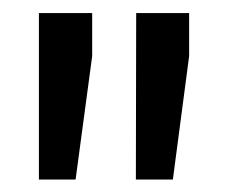

<svg xmlns="http://www.w3.org/2000/svg" viewBox="-20 -782 360 301"><path d="M98.5 -500.5H41V-761.5H124.5V-694ZM251 -500.5H193L193.5 -761.5H276.5V-694Z"/></svg>

Font: Roberto Sans Medium
Style: Regular
Weight: 500
Designer: Google (font) & Cristiano Sobral (main changes)
Version: Version 1.000;October 12, 2021;FontCreator 14.0.0.2814 64-bi